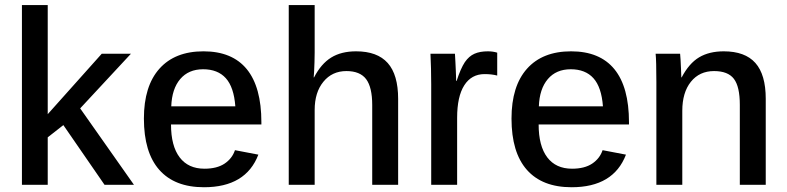

<svg xmlns="http://www.w3.org/2000/svg" viewBox="-20 -745 3171 774"><path d="M172.4 -191.4V0H68.4V-724.6H172.4V-284.7L390.1 -528.3H507.8L303.2 -308.1L520 0H401.4L235.4 -240.7Z M669.4 -243.2Q669.4 -156.7 704.1 -110.8Q738.8 -64.9 804.2 -64.9Q854.5 -64.9 885.3 -85.4Q916 -106 927.2 -139.6L1021.5 -121.6Q971.2 9.8 802.2 9.8Q684.1 9.8 622.1 -60.3Q560.1 -130.4 560.1 -267.1Q560.1 -397.9 622.6 -468Q685.1 -538.1 800.3 -538.1Q916 -538.1 974.9 -466.1Q1033.7 -394 1033.7 -252V-243.2ZM928.7 -316.4Q922.9 -393.6 890.4 -429.7Q857.9 -465.8 798.8 -465.8Q740.2 -465.8 706.5 -426.3Q672.9 -386.7 670.4 -316.4Z M1246.1 -433.1Q1274.4 -487.8 1314.9 -512.9Q1355.5 -538.1 1415.5 -538.1Q1501 -538.1 1543 -491Q1585 -443.8 1585 -346.2V0H1480.5V-321.8Q1480.5 -393.1 1456.1 -425.8Q1431.6 -458.5 1376.5 -458.5Q1318.8 -458.5 1283.7 -415.5Q1248.5 -372.6 1248.5 -301.8V0H1144V-724.6H1248.5V-533.2Q1248.5 -514.2 1247.8 -493.9Q1247.1 -473.6 1246.3 -457.3Q1245.6 -440.9 1244.6 -433.1Z M1822.8 -270V0H1718.3V-404.8Q1718.3 -438 1717.5 -468.3Q1716.8 -498.5 1715.3 -528.3H1814Q1814.9 -511.7 1815.9 -494.6Q1816.9 -477.5 1817.4 -462.4Q1817.9 -447.3 1818.4 -435.8Q1818.8 -424.3 1818.8 -418.9H1820.8Q1836.9 -468.8 1854 -494.6Q1870.6 -518.6 1892.6 -528.3Q1914.6 -538.1 1946.8 -538.1Q1967.3 -538.1 1984.4 -532.7V-440.4Q1962.4 -446.3 1933.6 -446.3Q1880.4 -446.3 1851.6 -401.1Q1822.8 -356 1822.8 -270Z M2151.4 -243.2Q2151.4 -156.7 2186 -110.8Q2220.7 -64.9 2286.1 -64.9Q2336.4 -64.9 2367.2 -85.4Q2397.9 -106 2409.2 -139.6L2503.4 -121.6Q2453.1 9.8 2284.2 9.8Q2166 9.8 2104 -60.3Q2042 -130.4 2042 -267.1Q2042 -397.9 2104.5 -468Q2167 -538.1 2282.2 -538.1Q2397.9 -538.1 2456.8 -466.1Q2515.6 -394 2515.6 -252V-243.2ZM2410.6 -316.4Q2404.8 -393.6 2372.3 -429.7Q2339.8 -465.8 2280.8 -465.8Q2222.2 -465.8 2188.5 -426.3Q2154.8 -386.7 2152.3 -316.4Z M2730.5 -298.3V0H2626V-413.6Q2626 -459 2625.2 -486.6Q2624.5 -514.2 2623 -528.3H2721.7Q2722.7 -520 2723.6 -503.4Q2724.6 -486.8 2725.3 -467.8Q2726.1 -448.7 2726.6 -433.1H2728Q2757.8 -489.7 2798.3 -513.9Q2838.9 -538.1 2897.5 -538.1Q2983.4 -538.1 3025.1 -491.2Q3066.9 -444.3 3066.9 -346.7V0H2962.4V-322.3Q2962.4 -396 2938.5 -427.2Q2914.6 -458.5 2858.4 -458.5Q2799.8 -458.5 2765.1 -415.3Q2730.5 -372.1 2730.5 -298.3Z"/></svg>

Font: Arimo Medium
Style: Regular
Weight: 500
Designer: Steve Matteson
Foundry: Monotype Imaging Inc.
Version: Version 1.33